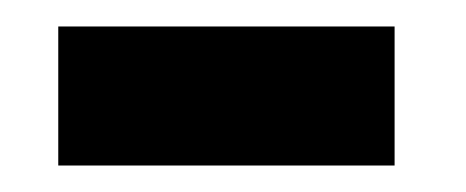

<svg xmlns="http://www.w3.org/2000/svg" viewBox="-20 -618 352 145"><path d="M24 -493V-598H278V-493Z"/></svg>

Font: Noto Sans Hebrew Semi
Style: Regular
Weight: 600
Designer: Monotype Design Team
Foundry: Monotype Imaging Inc.
Version: Version 1.902